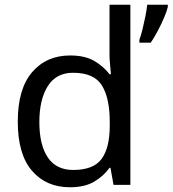

<svg xmlns="http://www.w3.org/2000/svg" viewBox="-20 -780 728 810"><path d="M275 10Q175 10 115 -59.5Q55 -129 55 -267Q55 -405 115.5 -475.5Q176 -546 276 -546Q338 -546 377.5 -523Q417 -500 442 -467H448Q447 -480 444.5 -505.5Q442 -531 442 -546V-760H530V0H459L446 -72H442Q418 -38 378 -14Q338 10 275 10ZM289 -63Q374 -63 408.5 -109.5Q443 -156 443 -250V-266Q443 -366 410 -419.5Q377 -473 288 -473Q217 -473 181.5 -416.5Q146 -360 146 -265Q146 -169 181.5 -116Q217 -63 289 -63ZM688 -751Q684 -733 672.5 -706Q661 -679 646 -650.5Q631 -622 616 -600H568V-612Q575 -631 581.5 -657.5Q588 -684 593.5 -711.5Q599 -739 601 -760H688Z"/></svg>

Font: Noto Sans Indic Siyaq Numbers
Style: Regular
Weight: 400
Designer: Monotype Design Team
Foundry: Monotype Imaging Inc.
Version: Version 2.002; ttfautohint (v1.8.4.7-5d5b)